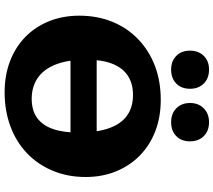

<svg xmlns="http://www.w3.org/2000/svg" viewBox="-68 -862 946 851"><g transform="rotate(90 405.5 -436.0)"><path d="M389 17Q313 17 250.5 -7Q188 -31 143 -75Q98 -119 73.5 -180Q49 -241 49 -314Q49 -395 76.5 -461.5Q104 -528 154.5 -576Q205 -624 272.5 -649.5Q340 -675 422 -675Q498 -675 560.5 -651Q623 -627 668.5 -582.5Q714 -538 739 -477Q764 -416 764 -342Q764 -262 736 -195.5Q708 -129 658 -81.5Q608 -34 539 -8.5Q470 17 389 17ZM417 -103Q469 -103 502 -127Q535 -151 551 -196.5Q567 -242 567 -308Q567 -391 548 -445Q529 -499 492 -525.5Q455 -552 400 -552Q350 -552 315 -529Q280 -506 262 -460Q244 -414 244 -346Q244 -263 265.5 -209Q287 -155 326 -129Q365 -103 417 -103ZM111 -275V-391H678V-275ZM288 -721Q250 -721 227 -744Q204 -767 204 -805Q204 -842 227 -865.5Q250 -889 288 -889Q327 -889 350 -865.5Q373 -842 373 -805Q373 -767 350 -744Q327 -721 288 -721ZM521 -721Q483 -721 459.5 -744Q436 -767 436 -805Q436 -842 459.5 -865.5Q483 -889 521 -889Q560 -889 583 -865.5Q606 -842 606 -805Q606 -767 583 -744Q560 -721 521 -721Z"/></g></svg>

Font: Ysabeau Office Black
Style: Regular
Weight: 900
Designer: Christian Thalmann (Catharsis Fonts)
Version: Version 2.001;gftools[0.9.30]; featfreeze: tnum,lnum,ss02